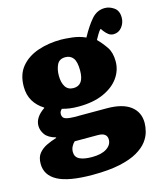

<svg xmlns="http://www.w3.org/2000/svg" viewBox="-125 -728 896 1051"><g transform="rotate(-15 322.5 -202.5)"><path d="M269 230Q134 230 71.5 196.5Q9 163 9 98Q9 61 26.5 39.5Q44 18 71 5Q98 -8 128 -17V-20Q85 -32 68 -56Q51 -80 51 -106Q51 -154 107 -192V-195Q71 -217 50 -251.5Q29 -286 29 -334Q29 -403 65 -446Q101 -489 161 -509.5Q221 -530 292 -530Q314 -530 354.5 -525.5Q395 -521 430 -505Q462 -564 493 -599.5Q524 -635 568 -635Q595 -635 620 -617.5Q645 -600 645 -561Q645 -531 626.5 -507.5Q608 -484 579 -484Q563 -484 551 -493Q539 -502 529 -515L517 -531Q507 -521 498.5 -506Q490 -491 482 -477Q508 -451 529.5 -419.5Q551 -388 551 -338Q551 -287 520.5 -244.5Q490 -202 432 -176.5Q374 -151 292 -151Q264 -151 242 -154Q220 -157 199 -163Q193 -157 189.5 -151Q186 -145 186 -136Q186 -114 205.5 -108Q225 -102 252 -102H437Q526 -102 571.5 -67.5Q617 -33 617 28Q617 50 610 77.5Q603 105 583 131.5Q563 158 524.5 180.5Q486 203 423.5 216.5Q361 230 269 230ZM291 -256Q350 -256 350 -340Q350 -389 334.5 -410Q319 -431 290 -431Q256 -431 243 -404.5Q230 -378 230 -342Q230 -303 245 -279.5Q260 -256 291 -256ZM291 135Q345 135 374.5 115.5Q404 96 404 66Q404 27 352 27H221Q210 37 203 51Q196 65 196 81Q196 110 220.5 122.5Q245 135 291 135Z"/></g></svg>

Font: Literata 12pt ExtraBold
Style: Regular
Weight: 800
Designer: Latin by Veronika Burian and Jose Scaglione. Greek by Irene Vlachou. Cyrillic by Vera Evstafieva.
Foundry: TypeTogether
Version: Version 3.002